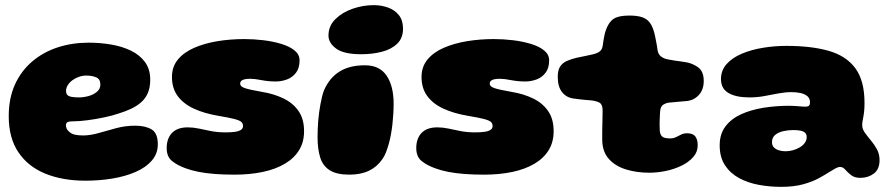

<svg xmlns="http://www.w3.org/2000/svg" viewBox="-20 -659 3478 747"><path d="M312 44Q224 44 156.8 16.8Q89.5 -10.5 51.8 -66.2Q14 -122 14 -207Q14 -277 38.2 -330.2Q62.5 -383.5 105.5 -420Q148.5 -456.5 204.8 -474.8Q261 -493 325 -493Q368.5 -493 411 -486Q453.5 -479 488.2 -462.5Q523 -446 543.8 -418Q564.5 -390 564.5 -349Q564.5 -318.5 555 -296.8Q545.5 -275 528.2 -260.2Q511 -245.5 488.8 -235.2Q466.5 -225 440.5 -217Q419 -209.5 386.2 -202.5Q353.5 -195.5 320.5 -191.2Q287.5 -187 264.5 -187Q249 -187 242.8 -183.8Q236.5 -180.5 236.5 -171.5Q236.5 -165 239.5 -158.5Q242.5 -152 249 -146.5Q258 -138 271.5 -135Q285 -132 303 -132Q331.5 -132 364.2 -141.5Q397 -151 432.5 -160.5Q468 -170 506 -170Q545.5 -170 569.8 -155.5Q594 -141 594 -97.5Q594 -61 570.5 -34Q547 -7 507 10.2Q467 27.5 416.5 35.8Q366 44 312 44ZM287.5 -280Q305 -280 324.2 -285.2Q343.5 -290.5 357 -301.8Q370.5 -313 370.5 -330Q370.5 -351.5 354 -358.2Q337.5 -365 315.5 -365Q301.5 -365 287.5 -360.2Q273.5 -355.5 262.2 -347.2Q251 -339 244 -328.2Q237 -317.5 237 -305Q237 -294 243 -288.8Q249 -283.5 260.5 -281.8Q272 -280 287.5 -280Z M892 20.5Q850 20.5 815 17.8Q780 15 752 9.5Q724 4 701.5 -4.5Q669.5 -16 649 -32.8Q628.5 -49.5 628.5 -83Q628.5 -120 649.2 -141.8Q670 -163.5 710.5 -163.5Q732 -163.5 753.8 -158.8Q775.5 -154 801 -149Q826.5 -144 858 -144Q878 -144 893.2 -146Q908.5 -148 917 -153.5Q925.5 -159 925.5 -168.5Q925.5 -179 918.5 -185Q911.5 -191 891.2 -196.2Q871 -201.5 831.5 -208Q774.5 -217.5 733.8 -236.5Q693 -255.5 671 -285.8Q649 -316 649 -359.5Q649 -399.5 672.5 -427.8Q696 -456 736 -473.2Q776 -490.5 826.2 -498.8Q876.5 -507 930 -507Q967 -507 1004.8 -502.5Q1042.5 -498 1074.5 -488.2Q1106.5 -478.5 1126 -462.8Q1145.5 -447 1145.5 -424Q1145.5 -394 1131.5 -375.8Q1117.5 -357.5 1096.2 -349.8Q1075 -342 1053 -342Q1024 -342 997.5 -347.2Q971 -352.5 954 -352.5Q942 -352.5 933 -350.8Q924 -349 919.2 -344.8Q914.5 -340.5 914.5 -333Q914.5 -322 933.8 -315.8Q953 -309.5 999.5 -301.5Q1045.5 -294 1082.5 -276.2Q1119.5 -258.5 1141.2 -227.5Q1163 -196.5 1163 -148.5Q1163 -106 1143.5 -74.5Q1124 -43 1088 -21.8Q1052 -0.5 1002.2 10Q952.5 20.5 892 20.5Z M1339.5 20.5Q1290 20.5 1263 3.5Q1236 -13.5 1225.8 -46.2Q1215.5 -79 1215.5 -125.5Q1215.5 -141 1216.2 -157.5Q1217 -174 1218.2 -190.5Q1219.5 -207 1221.8 -223Q1224 -239 1226.8 -253.8Q1229.5 -268.5 1232.8 -282Q1236 -295.5 1240 -306Q1260 -354 1299.2 -379.5Q1338.5 -405 1400 -405Q1457 -405 1484.2 -364.5Q1511.5 -324 1511.5 -255Q1511.5 -236 1510.2 -215.8Q1509 -195.5 1506.8 -175.5Q1504.5 -155.5 1501 -136Q1497.5 -116.5 1492.5 -99Q1487.5 -81.5 1481.8 -66.5Q1476 -51.5 1468 -40.5Q1448 -10.5 1416 5Q1384 20.5 1339.5 20.5ZM1385 -448Q1317.5 -448 1287.8 -470Q1258 -492 1258 -520.5Q1258 -558 1284.8 -584.5Q1311.5 -611 1352 -625Q1392.5 -639 1434 -639Q1464 -639 1490 -629.5Q1516 -620 1532 -600Q1548 -580 1548 -547.5Q1548 -510.5 1525.2 -488.8Q1502.5 -467 1465.5 -457.5Q1428.5 -448 1385 -448Z M1863 20.5Q1821 20.5 1786 17.8Q1751 15 1723 9.5Q1695 4 1672.5 -4.5Q1640.5 -16 1620 -32.8Q1599.5 -49.5 1599.5 -83Q1599.5 -120 1620.2 -141.8Q1641 -163.5 1681.5 -163.5Q1703 -163.5 1724.8 -158.8Q1746.5 -154 1772 -149Q1797.5 -144 1829 -144Q1849 -144 1864.2 -146Q1879.5 -148 1888 -153.5Q1896.5 -159 1896.5 -168.5Q1896.5 -179 1889.5 -185Q1882.5 -191 1862.2 -196.2Q1842 -201.5 1802.5 -208Q1745.5 -217.5 1704.8 -236.5Q1664 -255.5 1642 -285.8Q1620 -316 1620 -359.5Q1620 -399.5 1643.5 -427.8Q1667 -456 1707 -473.2Q1747 -490.5 1797.2 -498.8Q1847.5 -507 1901 -507Q1938 -507 1975.8 -502.5Q2013.5 -498 2045.5 -488.2Q2077.5 -478.5 2097 -462.8Q2116.5 -447 2116.5 -424Q2116.5 -394 2102.5 -375.8Q2088.5 -357.5 2067.2 -349.8Q2046 -342 2024 -342Q1995 -342 1968.5 -347.2Q1942 -352.5 1925 -352.5Q1913 -352.5 1904 -350.8Q1895 -349 1890.2 -344.8Q1885.5 -340.5 1885.5 -333Q1885.5 -322 1904.8 -315.8Q1924 -309.5 1970.5 -301.5Q2016.5 -294 2053.5 -276.2Q2090.5 -258.5 2112.2 -227.5Q2134 -196.5 2134 -148.5Q2134 -106 2114.5 -74.5Q2095 -43 2059 -21.8Q2023 -0.5 1973.2 10Q1923.5 20.5 1863 20.5Z M2506 13Q2458 13 2416.5 0.5Q2375 -12 2349.5 -39.8Q2324 -67.5 2323 -113.5Q2323 -124.5 2323 -136.5Q2323 -148.5 2323.2 -161Q2323.5 -173.5 2323.8 -185.5Q2324 -197.5 2324.2 -209.2Q2324.5 -221 2324.5 -231.5Q2324 -253.5 2311.5 -260Q2299 -266.5 2279.5 -268.5Q2269 -269.5 2258.2 -270.2Q2247.5 -271 2236.2 -272.5Q2225 -274 2212.5 -275.5Q2184 -279 2167 -300.2Q2150 -321.5 2150 -360Q2150 -387 2160 -401.2Q2170 -415.5 2186.8 -422.5Q2203.5 -429.5 2222.5 -434Q2243 -438 2260 -441.8Q2277 -445.5 2290.5 -448.5Q2304 -452 2313.2 -458.8Q2322.5 -465.5 2325 -481.5Q2326.5 -493 2328.2 -503.8Q2330 -514.5 2332.2 -524.5Q2334.5 -534.5 2337.5 -542.5Q2348.5 -573.5 2367.8 -586Q2387 -598.5 2428 -598.5Q2460 -598.5 2479 -591.8Q2498 -585 2508.8 -570Q2519.5 -555 2526 -530Q2528.5 -519 2530.2 -510.8Q2532 -502.5 2533.2 -495Q2534.5 -487.5 2536 -480Q2537.5 -472.5 2538.5 -463Q2541 -447.5 2552.2 -439Q2563.5 -430.5 2578.5 -428Q2591 -425.5 2601.8 -423.8Q2612.5 -422 2623 -420.8Q2633.5 -419.5 2645 -417.5Q2672 -414 2695 -398Q2718 -382 2718 -344Q2718 -310.5 2699.2 -289.8Q2680.5 -269 2652.5 -266Q2632.5 -264 2613.2 -262.5Q2594 -261 2581 -259.5Q2570.5 -258 2560.5 -251.8Q2550.5 -245.5 2548.5 -228Q2548 -220.5 2547.5 -212.5Q2547 -204.5 2546.8 -196.5Q2546.5 -188.5 2546.2 -180.5Q2546 -172.5 2546.5 -165.2Q2547 -158 2547 -150.5Q2548 -136 2555.8 -128.2Q2563.5 -120.5 2586.5 -120.5Q2600 -120.5 2610.2 -125.5Q2620.5 -130.5 2630.2 -135.5Q2640 -140.5 2653 -140.5Q2675.5 -140.5 2685 -128.5Q2694.5 -116.5 2694.5 -93.5Q2694.5 -67.5 2677 -47.8Q2659.5 -28 2631.8 -14.5Q2604 -1 2571 6Q2538 13 2506 13Z M3018.5 68Q2975 68 2932.5 60.2Q2890 52.5 2855.8 34Q2821.5 15.5 2800.8 -15.8Q2780 -47 2780 -93.5Q2780 -137.5 2802.5 -167.2Q2825 -197 2863.5 -214.5Q2902 -232 2950.8 -239.8Q2999.5 -247.5 3052 -247.5Q3064 -247.5 3075.8 -246.5Q3087.5 -245.5 3097.5 -244.8Q3107.5 -244 3113 -244Q3123.5 -244 3127.5 -248Q3131.5 -252 3131.5 -260.5Q3131.5 -266.5 3130 -271.2Q3128.5 -276 3125.5 -280.2Q3122.5 -284.5 3118 -287Q3109 -294 3093.5 -297.2Q3078 -300.5 3059.5 -300.5Q3035 -300.5 3008.2 -295.5Q2981.5 -290.5 2953.5 -285.2Q2925.5 -280 2896 -280Q2843.5 -280 2814.2 -297.2Q2785 -314.5 2785 -351Q2785 -385 2806.8 -409.5Q2828.5 -434 2865.5 -449.8Q2902.5 -465.5 2947.8 -473Q2993 -480.5 3039.5 -480.5Q3137 -480.5 3204.8 -461Q3272.5 -441.5 3308 -393.2Q3343.5 -345 3343.5 -258.5Q3343.5 -241 3342.2 -228Q3341 -215 3339 -205Q3337 -195 3335.8 -187.2Q3334.5 -179.5 3334.5 -172Q3334.5 -157.5 3344.5 -143.2Q3354.5 -129 3368 -113Q3381.5 -97 3391.8 -78.2Q3402 -59.5 3402 -36Q3402 -0.5 3379.8 16.2Q3357.5 33 3327 33Q3305 33 3291.5 22.5Q3278 12 3268.8 1.2Q3259.5 -9.5 3248.5 -9.5Q3241 -9.5 3230.8 -4Q3220.5 1.5 3207 10Q3191 20.5 3166 34.2Q3141 48 3104.8 58Q3068.5 68 3018.5 68ZM3036 -70.5Q3051 -70.5 3065.2 -74.5Q3079.5 -78.5 3091.8 -85.8Q3104 -93 3111.2 -103.2Q3118.5 -113.5 3118.5 -126Q3118.5 -137 3112 -142.8Q3105.5 -148.5 3093.5 -150.8Q3081.5 -153 3066.5 -153Q3047 -153 3027.8 -148.8Q3008.5 -144.5 2996 -134.2Q2983.5 -124 2983.5 -106Q2983.5 -93 2991 -85.5Q2998.5 -78 3010.2 -74.2Q3022 -70.5 3036 -70.5Z"/></svg>

Font: Gluten ExtraBold
Style: Regular
Weight: 800
Designer: Tyler Finck
Foundry: Etcetera Type Company
Version: Version 1.300